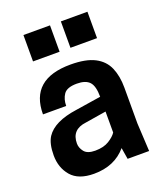

<svg xmlns="http://www.w3.org/2000/svg" viewBox="-142 -857 822 964"><g transform="rotate(-20 269.0 -375.0)"><path d="M194 13Q111 13 72.5 -32Q34 -77 34 -143Q34 -206 56 -240Q97 -302 219 -319L354 -340Q354 -397 333.5 -419.5Q313 -442 266 -442Q213 -442 195.5 -416.5Q178 -391 178 -355H54Q54 -543 269 -543Q351 -543 398 -518.5Q445 -494 464.5 -448.5Q484 -403 484 -342V-150L492 0H377L367 -61Q304 13 194 13ZM239 -94Q284 -94 313 -112Q342 -130 354 -149V-261L243 -243Q164 -234 164 -159Q164 -136 180.5 -115Q197 -94 239 -94ZM240 -622H98V-763H240ZM440 -622H298V-763H440Z"/></g></svg>

Font: Tanohe Sans SemiBold
Style: Regular
Weight: 600
Designer: Village Type and Design LLC & Cristiano Sobral
Foundry: Cooper Hewitt Smithsonian Design Museum
Version: Version 1.00;September 29, 2021;FontCreator 13.0.0.2655 64-b